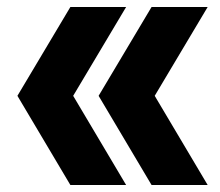

<svg xmlns="http://www.w3.org/2000/svg" viewBox="-20 -531 631 551"><path d="M182 0 30 -256 182 -511H342L190 -256L342 0ZM415 0 263 -256 415 -511H576L424 -256L576 0Z"/></svg>

Font: Overpass Heavy
Style: Regular
Weight: 900
Designer: Delve Withrington, Thomas Jockin
Foundry: Delve Fonts
Version: Version 3.000;DELV;Overpass